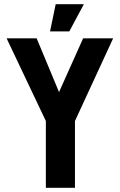

<svg xmlns="http://www.w3.org/2000/svg" viewBox="-20 -897 572 917"><path d="M199 -319 12 -713V-714H155L282 -409L200 -319ZM199 0V-319H338V0ZM200 -319 377 -714H520V-713L338 -319ZM219 -747 246 -877H380V-876L311 -747Z"/></svg>

Font: Foldit SemiBold
Style: Regular
Weight: 600
Version: Version 1.003